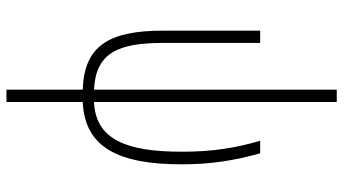

<svg xmlns="http://www.w3.org/2000/svg" viewBox="-248 -552 1036 579"><g transform="rotate(90 269.5 -262.0)"><path d="M250 236H287V6C426 0 475 -105 475 -292C475 -385 463 -451 442 -529H404C426 -454 437 -385 437 -293C437 -127 401 -33 287 -28V-760H250V-28C139 -33 109 -101 109 -235V-529H72V-235C72 -73 118 2 250 6Z"/></g></svg>

Font: Noto Sans Condensed ExtraLight
Style: Regular
Weight: 200
Width: 3
Designer: Monotype Design Team
Foundry: Monotype Imaging Inc.
Version: Version 2.013